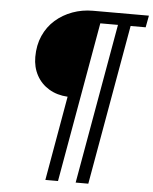

<svg xmlns="http://www.w3.org/2000/svg" viewBox="-58 -734 761 953"><g transform="rotate(5 322.5 -257.5)"><path d="M204 171 278 -250Q225 -253 185 -277Q145 -301 123 -341.5Q101 -382 101 -433Q101 -492 122 -539Q143 -586 180 -618.5Q217 -651 265 -668.5Q313 -686 366 -686H645L634 -627H559L418 171H355L496 -627H408L267 171Z"/></g></svg>

Font: Archivo SemiExpanded Light
Style: Italic
Weight: 300
Width: 6
Italic angle: -10°
Designer: Hector Gatti
Foundry: Omnibus-Type
Version: Version 2.001